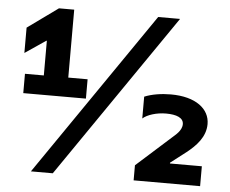

<svg xmlns="http://www.w3.org/2000/svg" viewBox="-52 -787 1013 847"><g transform="rotate(5 455.0 -363.5)"><path d="M242.9 -727.3H175.4L40.5 -630V-517.8L132.1 -579.9H134.6V-426.5H51.1V-340.9H328.5V-426.5H242.9ZM114.7 0H211.6L711.6 -727.3H614.7ZM569.6 0H864V-88.1H722.7V-91.6L791.9 -144.9C831.7 -176.5 872.9 -218 872.9 -275.6C872.9 -342.7 811.1 -392 700.6 -392C658.7 -392 616.1 -385.3 583.8 -371.8V-275.2C603.3 -293 645.2 -306.1 686.4 -306.1C733 -306.1 764.2 -294 764.2 -265.6C764.2 -236.2 733.7 -214.5 724.4 -205.6L569.6 -66.8Z"/></g></svg>

Font: TID UI Extra Bold
Style: Regular
Weight: 800
Designer: The TID Project Authors
Foundry: Bakken & Bæck
Version: Version 1.001;hotconv 1.0.109;makeotfexe 2.5.65596